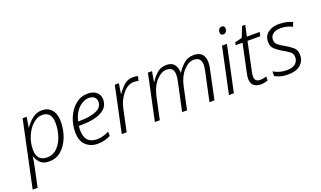

<svg xmlns="http://www.w3.org/2000/svg" viewBox="-111 -1292 3495 2092"><g transform="rotate(-20 1637.0 -246.5)"><path d="M-20 236H37L85 12Q98 -47 104 -102H108Q120 -59 155 -24.5Q190 10 254 10Q341 10 400.5 -44Q460 -98 491 -182Q522 -266 522 -356Q522 -444 480.5 -493Q439 -542 371 -542Q304 -542 254.5 -501.5Q205 -461 173 -413H170L190 -532H143ZM251 -39Q131 -39 131 -171Q131 -254 163 -327.5Q195 -401 246 -447Q297 -493 354 -493Q463 -493 463 -357Q463 -280 438.5 -207Q414 -134 366.5 -86.5Q319 -39 251 -39Z M818 10Q864 10 901.5 -0.5Q939 -11 969 -26V-76Q938 -61 903.5 -50Q869 -39 829 -39Q687 -39 687 -195Q687 -208 688 -221Q689 -234 690 -244H716Q866 -244 952 -289Q1038 -334 1038 -423Q1038 -477 1001 -509.5Q964 -542 899 -542Q820 -542 759 -492.5Q698 -443 663.5 -363.5Q629 -284 629 -193Q629 -92 682.5 -41Q736 10 818 10ZM699 -292Q721 -388 777.5 -440.5Q834 -493 894 -493Q938 -493 959.5 -472Q981 -451 981 -419Q981 -352 907.5 -322Q834 -292 726 -292Z M1099 0H1156L1210 -256Q1229 -347 1286.5 -418Q1344 -489 1417 -489Q1441 -489 1469 -482L1481 -534Q1457 -541 1423 -541Q1359 -541 1315 -498.5Q1271 -456 1243 -413H1240L1259 -532H1212Z M1483 0H1540L1594 -253Q1617 -363 1675.5 -428Q1734 -493 1796 -493Q1879 -493 1879 -405Q1879 -376 1870 -333L1799 0H1856L1911 -259Q1933 -364 1991 -428.5Q2049 -493 2111 -493Q2197 -493 2197 -405Q2197 -383 2189 -341L2116 0H2174L2244 -334Q2249 -354 2251.5 -373Q2254 -392 2254 -411Q2254 -542 2127 -542Q2059 -542 2010 -498Q1961 -454 1934 -408H1932Q1931 -470 1902 -506Q1873 -542 1812 -542Q1743 -542 1697.5 -499Q1652 -456 1627 -413H1623L1643 -532H1596Z M2513 -642Q2531 -642 2543.5 -657.5Q2556 -673 2556 -695Q2556 -729 2522 -729Q2500 -729 2489 -712.5Q2478 -696 2478 -677Q2478 -642 2513 -642ZM2342 0H2399L2512 -532H2455Z M2711 10Q2734 10 2756 5Q2778 0 2792 -6V-52Q2774 -46 2756.5 -42.5Q2739 -39 2718 -39Q2657 -39 2657 -101Q2657 -128 2665 -160L2734 -486H2882L2892 -532H2743L2771 -659H2734L2686 -538L2603 -517L2596 -486H2676L2607 -159Q2599 -122 2599 -95Q2599 -40 2629 -15Q2659 10 2711 10Z M3026 10Q3120 10 3170 -33Q3220 -76 3220 -146Q3220 -205 3183 -236Q3146 -267 3097 -295Q3049 -321 3023.5 -343Q2998 -365 2998 -400Q2998 -446 3031.5 -469.5Q3065 -493 3118 -493Q3159 -493 3193.5 -483.5Q3228 -474 3253 -461L3272 -509Q3244 -522 3205 -532Q3166 -542 3118 -542Q3041 -542 2990.5 -505Q2940 -468 2940 -397Q2940 -344 2973.5 -313Q3007 -282 3060 -252Q3107 -226 3134.5 -204Q3162 -182 3162 -141Q3162 -96 3129 -67.5Q3096 -39 3025 -39Q2982 -39 2942.5 -51.5Q2903 -64 2875 -81V-26Q2900 -12 2937.5 -1Q2975 10 3026 10Z"/></g></svg>

Font: Noto Sans UI Light
Style: Italic
Weight: 300
Italic angle: -12°
Designer: Monotype Design Team
Foundry: Monotype Imaging Inc.
Version: Version 1.901